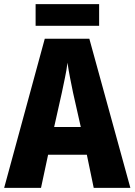

<svg xmlns="http://www.w3.org/2000/svg" viewBox="-20 -902 646 922"><path d="M368 -292H240L277 -457Q284 -492 292 -529Q300 -566 304 -601Q309 -566 316.5 -528Q324 -490 331 -456ZM430 0H606L409 -716H195L0 0H177L211 -159H397ZM456 -882V-778H151V-882Z"/></svg>

Font: Noto Sans Display SemiCondensed Extra
Style: Regular
Weight: 800
Width: 4
Designer: Monotype Design Team
Foundry: Monotype Imaging Inc.
Version: Version 1.900